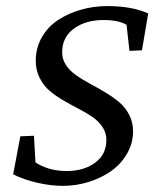

<svg xmlns="http://www.w3.org/2000/svg" viewBox="-20 -603 508 632"><path d="M187.5 8.8Q146.5 8.8 101.6 -1.7Q56.6 -12.2 23.4 -29.3L46.9 -154.3L91.8 -156.2L96.7 -68.4Q140.6 -40 199.2 -40Q255.4 -40 292.7 -67.1Q330.1 -94.2 330.1 -142.6Q330.1 -166 317.1 -185.3Q304.2 -204.6 283.9 -218.3Q263.7 -231.9 238.8 -244.9Q213.9 -257.8 189 -272.2Q164.1 -286.6 143.8 -303.7Q123.5 -320.8 110.6 -346.4Q97.7 -372.1 97.7 -403.3Q97.7 -445.3 117.7 -480.2Q137.7 -515.1 171.1 -537.1Q204.6 -559.1 246.3 -571Q288.1 -583 333 -583Q414.6 -583 467.8 -558.6L447.3 -437.5L406.2 -435.5L396.5 -521.5Q369.6 -537.1 320.3 -537.1Q262.2 -537.1 223.4 -509Q184.6 -481 184.6 -430.7Q184.6 -407.7 197.5 -388.4Q210.4 -369.1 231 -355Q251.5 -340.8 276.4 -327.4Q301.3 -314 326.2 -299.1Q351.1 -284.2 371.6 -267.3Q392.1 -250.5 405 -225.6Q418 -200.7 418 -170.9Q418 -131.3 398.2 -97.2Q378.4 -63 345.9 -40Q313.5 -17.1 272.2 -4.2Q231 8.8 187.5 8.8Z"/></svg>

Font: Crimson Pro
Style: Italic
Weight: 400
Italic angle: -12°
Designer: Jacques Le Bailly
Foundry: Baron von Fonthausen
Version: Version 1.003